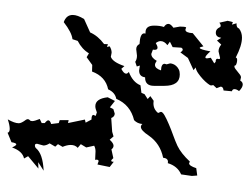

<svg xmlns="http://www.w3.org/2000/svg" viewBox="-94 -534 633 484"><g transform="rotate(-90 222.0 -292.5)"><path d="M209 -318.8 192.9 -331.5 188.5 -322.8 177.2 -319.3Q169.4 -319.3 166 -328.1L131.3 -325.7L119.6 -322.3L111.3 -332Q102.5 -322.3 96.2 -322.3Q90.8 -322.3 86.9 -327.6L64.9 -322.8Q60.5 -328.1 58.1 -328.1Q55.7 -328.1 55.7 -321.8L42.5 -332L48.8 -362.8L57.1 -359.9Q61 -359.9 61 -365.2L60.5 -368.7L82 -367.7Q89.8 -367.7 96.2 -371.1L91.8 -391.1L100.1 -404.8L90.8 -412.6Q98.1 -418.9 98.1 -430.2Q98.1 -439.5 93.3 -450.7L100.1 -462.4L93.8 -469.2L102.1 -483.4Q96.7 -491.7 96.7 -499L101.1 -515.1Q101.1 -520.5 97.2 -520.5Q92.3 -520.5 89.8 -517.6Q75.7 -500.5 33.2 -498.5L54.7 -512.2L38.6 -511.7L69.8 -537.6L64 -547.9Q82.5 -551.8 91.8 -578.1Q96.7 -567.4 99.6 -567.4Q103 -567.4 105 -579.6L128.9 -589.4Q129.9 -584 138.7 -584Q147.9 -584 162.6 -588.9Q152.8 -571.8 152.8 -561Q152.8 -554.7 161.6 -543Q163.1 -540.5 163.1 -538.6Q163.1 -535.2 160.6 -533.4Q158.2 -531.7 158.2 -527.3Q158.2 -521.5 163.6 -508.3L153.3 -503.4V-495.6Q160.2 -490.2 160.2 -486.8Q160.2 -482.4 150.9 -479.5L153.3 -460.4L160.6 -458V-435.5L153.3 -437L162.1 -394.5L154.3 -392.6L162.1 -377.9Q173.8 -377.9 173.8 -373L171.4 -367.2L180.2 -364.3Q189.5 -368.2 195.8 -368.2Q214.8 -368.2 218.3 -336.9ZM20 -125 23.9 -151.9Q44.9 -161.1 52.2 -185.5L55.7 -185.1Q64.5 -185.1 65.9 -197.3Q101.6 -204.6 121.6 -233.4Q134.8 -253.4 143.6 -253.4Q147.9 -253.4 150.9 -249.5Q151.9 -262.2 160.6 -270.5Q199.2 -279.8 214.4 -315.4Q230.5 -318.4 238.3 -335.9Q270.5 -342.3 283.2 -376.5L299.8 -376L319.3 -390.1L329.1 -384.3Q339.4 -401.9 360.4 -412.6L364.7 -425.8Q381.8 -427.7 407.7 -447.8Q425.8 -441.4 425.8 -425.3Q425.8 -413.1 415.5 -396.5L381.8 -381.3Q373 -361.3 352.5 -346.2L352.1 -336.4L345.2 -338.9L346.7 -332Q338.9 -327.1 330.6 -327.1L320.3 -329.1Q307.1 -324.7 296.9 -294.9L290 -302.7Q277.8 -296.4 277.8 -290.5Q277.8 -287.1 282.2 -283.7Q256.3 -273.9 248.5 -254.4L229.5 -252L226.1 -244.1L213.9 -236.3L221.2 -229.5L209.5 -221.2L203.1 -221.7Q188 -221.7 178.7 -210L181.6 -203.1Q181.6 -198.7 172.6 -193.6Q163.6 -188.5 150.4 -182.9Q137.2 -177.2 122.3 -171.9Q107.4 -166.5 95.7 -161.1Q76.7 -151.9 56.2 -129.9L51.8 -131.8Q45.4 -131.8 39.6 -113.8L21 -111.3ZM339.4 -265.1Q348.6 -265.1 352.5 -256.8Q379.4 -255.4 379.4 -245.1L378.9 -241.7H381.8Q398.9 -241.7 398.9 -220.2Q398.9 -205.1 395.5 -195.3Q403.3 -190.4 403.3 -184.1Q403.3 -178.2 393.6 -171.4L396.5 -154.8Q396.5 -142.6 394.5 -139.2L388.7 -141.1Q380.9 -141.1 379.9 -122.6L346.7 -95.7Q344.7 -105 342.8 -105Q338.9 -105 334 -78.1Q322.8 -90.8 318.8 -90.8Q316.4 -90.8 316.4 -86.4L317.9 -77.1L303.7 -68.4L307.6 -64.9Q315.4 -64.9 315.4 -60.5L314.5 -56.6Q314.5 -53.7 317.4 -53.7L334 -57.6Q342.8 -57.6 351.1 -50.8L361.3 -61.5L368.2 -50.8Q370.1 -64.5 380.9 -64.5Q385.7 -64.5 388.4 -62.5Q391.1 -60.5 392.6 -58.3Q394 -56.2 395 -54.2Q396 -52.2 398.4 -52.2Q402.8 -52.2 406.2 -55.7L411.1 -34.7L407.7 -21.5L401.4 -23.9L404.8 -12.2H401.9Q393.6 -12.2 391.6 -5.9Q381.8 1.5 368.7 1.5Q348.6 1.5 318.4 -14.2Q317.9 -10.7 312.5 -10.7Q305.2 -10.7 298.8 -14.2V-14.6Q298.8 -17.6 295.9 -17.6Q293 -17.6 289.6 -14.9Q286.1 -12.2 282.5 -9.3Q278.8 -6.3 275.4 -3.7Q272 -1 268.6 -1L260.3 -2.9Q256.8 3.4 250.5 3.4Q243.2 3.4 233.9 -5.9Q238.8 -12.2 238.8 -17.6Q238.8 -22.5 233.4 -23.9L235.4 -44.9Q245.1 -45.9 245.1 -52.2L241.2 -62.5L249 -70.8L248 -76.7Q248 -78.6 252.7 -84.7Q257.3 -90.8 264.2 -97.2Q271 -103.5 278.8 -108.9Q286.6 -114.3 293.5 -115.2L286.6 -120.6L317.4 -134.8L331.5 -153.8Q335 -147.9 338.4 -147.9Q341.3 -147.9 343.3 -151.4L344.7 -173.3L358.4 -180.2L349.6 -186.5Q359.9 -194.3 359.9 -203.6Q359.9 -209.5 355 -215.8Q347.7 -211.4 343.3 -211.4Q337.9 -211.4 337.9 -218.8L338.4 -223.1L327.6 -227.1Q317.9 -227.1 310.1 -213.4Q304.2 -217.8 299.8 -217.8Q291 -217.8 286.1 -202.6Q302.7 -202.1 302.7 -193.4L301.3 -188.5L303.7 -179.7Q303.7 -176.8 302.2 -172.6Q300.8 -168.5 297.4 -164.6Q293.9 -160.6 288.8 -158Q283.7 -155.3 275.9 -155.3Q247.1 -155.3 247.1 -194.3V-220.2Q247.1 -242.7 267.6 -242.7H268.6Q270.5 -257.8 285.6 -257.8L298.3 -255.9L295.9 -263.7L307.6 -267.6Q314 -263.2 323.2 -263.2Z"/></g></svg>

Font: Truetypewriter PolyglOTT
Style: Regular
Weight: 400
Designer: Sergey Beatoff a.k.a. Sam_T
Version: Version 3.76